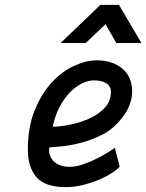

<svg xmlns="http://www.w3.org/2000/svg" viewBox="-20 -756 599 786"><path d="M264 -73Q291 -73 321 -83.5Q351 -94 377.5 -107.5Q404 -121 424 -133.5Q444 -146 450 -151L470 -74Q461 -63 439 -48.5Q417 -34 386.5 -21Q356 -8 320.5 1Q285 10 249 10Q165 10 129.5 -30.5Q94 -71 94 -144Q94 -236 122 -304.5Q150 -373 192 -418.5Q234 -464 283.5 -486.5Q333 -509 376 -509Q412 -509 439 -499Q466 -489 484.5 -472Q503 -455 512 -432Q521 -409 521 -382Q521 -350 507 -318Q493 -286 463 -254Q434 -222 395.5 -203Q357 -184 317 -173Q277 -162 241.5 -158Q206 -154 183 -153Q179 -137 183.5 -122.5Q188 -108 198.5 -97Q209 -86 226 -79.5Q243 -73 264 -73ZM364 -427Q341 -427 315.5 -414.5Q290 -402 266.5 -378Q243 -354 224 -318.5Q205 -283 196 -237Q229 -238 270.5 -246.5Q312 -255 348.5 -272Q385 -289 409.5 -315.5Q434 -342 434 -380Q434 -403 415.5 -415Q397 -427 364 -427ZM391 -736H467L559 -580H456L412 -657L331 -580H228Z"/></svg>

Font: Panefresco 600wt
Style: Italic
Weight: 600
Foundry: Campivisivi & Chank Co
Version: Version 1.000